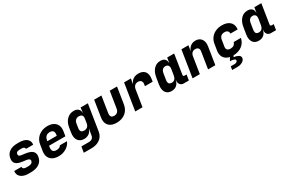

<svg xmlns="http://www.w3.org/2000/svg" viewBox="138 -1885 5124 3434"><g transform="rotate(-30 2700.0 -167.5)"><path d="M231 10Q138 10 83.5 -29.5Q29 -69 29 -135Q29 -142 31 -160H181Q177 -136 196 -121.5Q215 -107 250 -107H294Q335 -107 358.5 -122Q382 -137 387 -164L388 -173Q388 -212 318 -221L255 -229Q164 -240 122.5 -270.5Q81 -301 81 -359Q81 -374 84 -392Q97 -473 159.5 -516.5Q222 -560 327 -560H365Q456 -560 509 -523Q562 -486 562 -423Q562 -416 560 -398H410Q413 -418 395.5 -430.5Q378 -443 346 -443H308Q267 -443 247.5 -428Q228 -413 228 -383Q228 -365 242 -355Q256 -345 286 -341L354 -332Q447 -320 491 -287.5Q535 -255 535 -195Q535 -181 532 -164Q518 -80 452.5 -35Q387 10 275 10Z M1153 -381Q1153 -361 1150 -340L1134 -240H797L792 -210Q790 -200 790 -182Q790 -105 876 -105Q911 -105 934.5 -117Q958 -129 968 -150H1115Q1086 -78 1015 -34Q944 10 855 10Q757 10 701.5 -38.5Q646 -87 646 -170Q646 -189 649 -210L670 -340Q680 -406 718 -455.5Q756 -505 814.5 -532.5Q873 -560 946 -560Q1043 -560 1098 -511.5Q1153 -463 1153 -381ZM810 -325H1005L1007 -340Q1010 -355 1010 -369Q1010 -445 927 -445Q879 -445 850 -418Q821 -391 813 -340Z M1627 -550H1777L1692 -14Q1678 76 1608 128Q1538 180 1432 180H1272L1291 60H1446Q1488 60 1514 39.5Q1540 19 1546 -19L1549 -40L1568 -145H1565Q1547 -90 1505 -60Q1463 -30 1404 -30Q1332 -30 1291.5 -74Q1251 -118 1251 -195Q1251 -221 1255 -245L1271 -345Q1286 -443 1345.5 -501.5Q1405 -560 1488 -560Q1547 -560 1579.5 -530Q1612 -500 1613 -445H1615ZM1594 -340Q1596 -354 1596 -361Q1596 -394 1576.5 -412Q1557 -430 1521 -430Q1479 -430 1453 -406.5Q1427 -383 1420 -340L1406 -250Q1404 -234 1404 -227Q1404 -195 1423 -177.5Q1442 -160 1478 -160Q1519 -160 1546 -183.5Q1573 -207 1580 -250Z M1850 -168Q1850 -193 1854 -214L1907 -550H2057L2004 -215Q2002 -197 2002 -190Q2002 -120 2075 -120Q2116 -120 2142.5 -144.5Q2169 -169 2176 -215L2229 -550H2379L2326 -214Q2310 -109 2237 -49.5Q2164 10 2054 10Q1956 10 1903 -37Q1850 -84 1850 -168Z M2986 -402Q2986 -380 2981 -350L2974 -305H2814L2820 -340Q2822 -354 2822 -361Q2822 -396 2801.5 -415.5Q2781 -435 2744 -435Q2702 -435 2675.5 -410Q2649 -385 2642 -340L2588 0H2438L2525 -550H2665L2648 -445H2650Q2672 -502 2716 -531Q2760 -560 2822 -560Q2901 -560 2943.5 -519Q2986 -478 2986 -402Z M3564 -114 3546 0H3442Q3398 0 3372.5 -26.5Q3347 -53 3347 -98Q3347 -116 3349 -125H3347Q3333 -60 3292.5 -25Q3252 10 3187 10Q3117 10 3079 -32.5Q3041 -75 3041 -150Q3041 -172 3046 -205L3069 -345Q3086 -445 3140.5 -502.5Q3195 -560 3277 -560Q3336 -560 3366.5 -530Q3397 -500 3396 -445H3398L3415 -550H3559L3495 -140Q3494 -130 3501.5 -122Q3509 -114 3520 -114ZM3377 -340Q3379 -354 3379 -360Q3379 -392 3360.5 -412Q3342 -432 3311 -432Q3232 -432 3217 -340L3196 -210Q3194 -201 3194 -184Q3194 -118 3262 -118Q3301 -118 3324.5 -141.5Q3348 -165 3356 -210Z M4152 -399Q4152 -385 4148 -355L4092 0H3942L3996 -340Q3998 -354 3998 -361Q3998 -394 3978.5 -412Q3959 -430 3924 -430Q3884 -430 3858.5 -406.5Q3833 -383 3826 -340L3772 0H3622L3709 -550H3854L3837 -445H3841Q3859 -499 3901.5 -529.5Q3944 -560 4003 -560Q4072 -560 4112 -516.5Q4152 -473 4152 -399Z M4608 -355Q4611 -390 4589.5 -410Q4568 -430 4527 -430Q4482 -430 4454.5 -407Q4427 -384 4420 -340L4399 -210Q4397 -196 4397 -190Q4397 -156 4417.5 -138Q4438 -120 4478 -120Q4519 -120 4546.5 -139.5Q4574 -159 4583 -195H4733Q4714 -101 4641.5 -46.5Q4569 8 4462 10L4447 39Q4501 44 4538.5 65Q4576 86 4576 122Q4576 149 4556 172.5Q4536 196 4500 210.5Q4464 225 4420 225H4310L4321 155H4401Q4424 155 4442 143.5Q4460 132 4462 119Q4467 96 4438 82.5Q4409 69 4354 69L4391 3Q4322 -11 4284 -56Q4246 -101 4246 -169Q4246 -189 4249 -210L4270 -340Q4280 -406 4318 -456Q4356 -506 4415.5 -533Q4475 -560 4548 -560Q4648 -560 4704 -513.5Q4760 -467 4760 -385Q4760 -375 4758 -355Z M5364 -114 5346 0H5242Q5198 0 5172.5 -26.5Q5147 -53 5147 -98Q5147 -116 5149 -125H5147Q5133 -60 5092.5 -25Q5052 10 4987 10Q4917 10 4879 -32.5Q4841 -75 4841 -150Q4841 -172 4846 -205L4869 -345Q4886 -445 4940.5 -502.5Q4995 -560 5077 -560Q5136 -560 5166.5 -530Q5197 -500 5196 -445H5198L5215 -550H5359L5295 -140Q5294 -130 5301.5 -122Q5309 -114 5320 -114ZM5177 -340Q5179 -354 5179 -360Q5179 -392 5160.5 -412Q5142 -432 5111 -432Q5032 -432 5017 -340L4996 -210Q4994 -201 4994 -184Q4994 -118 5062 -118Q5101 -118 5124.5 -141.5Q5148 -165 5156 -210Z"/></g></svg>

Font: JetBrains Mono Extra Bold
Style: Italic
Weight: 800
Italic angle: -9°
Monospace: yes
Designer: Philipp Nurullin, Konstantin Bulenkov
Foundry: JetBrains
Version: 2.002